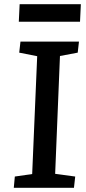

<svg xmlns="http://www.w3.org/2000/svg" viewBox="-20 -899 413 919"><path d="M158 -630 72 -647 78 -700H358L352 -647L267 -631L244 -67L340 -54L334 0H46L51 -54L134 -66ZM74 -879H367L363 -795H70Z"/></svg>

Font: Literata 12pt Medium
Style: Italic
Weight: 500
Italic angle: -2°
Designer: Latin by Veronika Burian and Jose Scaglione. Greek by Irene Vlachou. Cyrillic by Vera Evstafieva
Foundry: TypeTogether
Version: Version 3.002